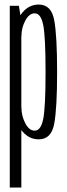

<svg xmlns="http://www.w3.org/2000/svg" viewBox="-20 -624 302 864"><path d="M24 220H76V-528.5L65 -598H24ZM154.5 3Q211 3 224 -67.2Q237 -137.5 237 -300Q237 -463 224 -533.2Q211 -603.5 154.5 -603.5Q112 -603.5 82.5 -569.5Q53 -535.5 53 -491.5L76.5 -462Q76.5 -499 94 -531.5Q111.5 -564 136 -564Q163.5 -564 174.2 -513Q185 -462 185 -300Q185 -138 174.2 -87Q163.5 -36 136 -36Q111.5 -36 94 -69Q76.5 -102 76.5 -139.5L53 -108.5Q53 -64.5 82.5 -30.8Q112 3 154.5 3Z"/></svg>

Font: Anybody ExtraCondensed Light
Style: Regular
Weight: 300
Width: 2
Version: Version 1.113;gftools[0.9.25]